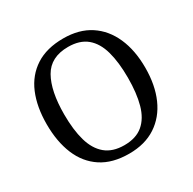

<svg xmlns="http://www.w3.org/2000/svg" viewBox="-161 -889 1065 1062"><g transform="rotate(-30 371.0 -357.5)"><path d="M371 10Q265 10 195 -36Q125 -82 90.5 -165Q56 -248 56 -359Q56 -470 90.5 -552Q125 -634 195.5 -679.5Q266 -725 372 -725Q473 -725 542.5 -679.5Q612 -634 648.5 -551.5Q685 -469 685 -358Q685 -247 648.5 -164.5Q612 -82 542 -36Q472 10 371 10ZM371 -44Q446 -44 490.5 -81.5Q535 -119 554.5 -189Q574 -259 574 -358Q574 -457 554.5 -527Q535 -597 490.5 -634Q446 -671 372 -671Q260 -671 213.5 -589Q167 -507 167 -358Q167 -259 187 -189Q207 -119 252 -81.5Q297 -44 371 -44Z"/></g></svg>

Font: Noto Serif Khmer
Style: Regular
Weight: 400
Designer: Danh Hong and the Monotype Design Team
Foundry: Monotype Imaging Inc.
Version: Version 2.003